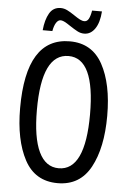

<svg xmlns="http://www.w3.org/2000/svg" viewBox="-60 -936 670 990"><g transform="rotate(5 275.0 -441.0)"><path d="M276 10Q159 10 104.5 -92Q50 -194 50 -359Q50 -724 276 -724Q391 -724 446 -623.5Q501 -523 501 -358Q501 -192 446 -91Q391 10 276 10ZM275 -67Q412 -67 412 -358Q412 -648 276 -648Q137 -648 137 -358Q137 -214 172 -140.5Q207 -67 275 -67ZM345 -770Q327 -770 310 -779Q293 -788 269 -804Q266 -806 254.5 -813.5Q243 -821 234 -824.5Q225 -828 219 -828Q206 -828 196 -812.5Q186 -797 181 -769H131Q136 -823 155.5 -857Q175 -891 214 -891Q231 -891 247.5 -883Q264 -875 286 -860Q305 -847 317.5 -840.5Q330 -834 341 -834Q355 -834 363 -848.5Q371 -863 376 -892H427Q423 -834 401 -802Q379 -770 345 -770Z"/></g></svg>

Font: Noto Sans UI Cond
Style: Regular
Weight: 400
Width: 3
Designer: Monotype Design Team
Foundry: Monotype Imaging Inc.
Version: Version 1.001